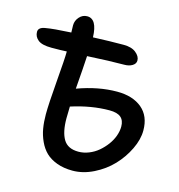

<svg xmlns="http://www.w3.org/2000/svg" viewBox="-123 -849 941 1007"><g transform="rotate(15 347.5 -345.0)"><path d="M360.8 56.2Q313 56.2 275.9 42.5Q238.8 28.8 215.3 6.1Q191.9 -16.6 176.8 -49.6Q161.6 -82.5 155.8 -117.4Q149.9 -152.3 149.9 -193.8Q149.9 -248.5 160.4 -375.5Q170.9 -502.4 170.9 -539.1V-540Q138.7 -538.1 87.9 -538.1Q36.1 -538.1 14.6 -555.7Q-6.8 -573.2 -6.8 -599.1Q-6.8 -624.5 32.2 -629.9Q71.8 -637.2 168 -642.1Q167 -656.2 167 -681.2Q167 -706.5 184.6 -726.3Q202.1 -746.1 227.1 -746.1Q281.2 -746.1 284.2 -647Q377.4 -650.9 450.2 -650.9Q493.7 -650.9 517.3 -631.6Q541 -612.3 541 -589.8Q541 -572.3 523.4 -561.5Q505.9 -550.8 480 -550.8Q403.8 -550.8 279.8 -543.9Q276.4 -480 267.1 -363.8Q379.4 -404.8 481 -404.8Q566.4 -404.8 616.2 -363Q666 -321.3 666 -243.2Q666 -194.3 640.1 -140.9Q614.3 -87.4 573 -43.9Q531.7 -0.5 474.9 27.8Q418 56.2 360.8 56.2ZM259.8 -201.2Q259.8 -127.4 283.4 -87.6Q307.1 -47.9 365.2 -47.9Q393.6 -47.9 421.6 -59.1Q449.7 -70.3 472.2 -89.4Q494.6 -108.4 512.2 -132.1Q529.8 -155.8 539.3 -182.1Q548.8 -208.5 548.8 -232.9Q548.8 -266.6 529.3 -283.2Q509.8 -299.8 467.8 -299.8Q369.6 -299.8 261.2 -265.1Q259.8 -230.5 259.8 -201.2Z"/></g></svg>

Font: Shantell Sans Bouncy
Style: Regular
Weight: 500
Designer: Stephen Nixon, Anya Danilova, Shantell Martin
Foundry: Arrow Type
Version: Version 1.006;[9816181b4]